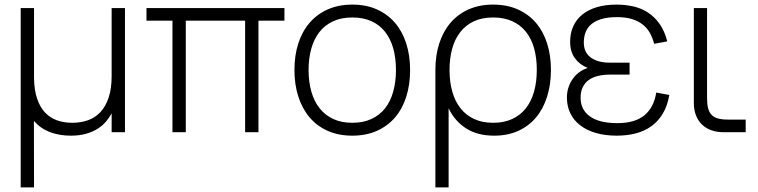

<svg xmlns="http://www.w3.org/2000/svg" viewBox="-20 -575 3296 835"><path d="M523.5 -540V0H465.5V-82Q456.5 -65 442.2 -47.8Q428 -30.5 406.8 -16.5Q385.5 -2.5 356.2 6.2Q327 15 288 15Q238 15 197.2 -0.5Q156.5 -16 127.5 -49L128 240H70V-540H128V-234.5Q129 -181.5 141.8 -144.8Q154.5 -108 176.5 -85Q198.5 -62 228.5 -51.5Q258.5 -41 294.5 -41Q330.5 -41 361.8 -51.8Q393 -62.5 416 -86.8Q439 -111 452.2 -149.8Q465.5 -188.5 465.5 -244V-540Z M730 0V-485H617V-540H1217V-485H1104V0H1046V-485H788V0Z M1512 15Q1452 15 1405 -6Q1358 -27 1326 -65Q1294 -103 1277.2 -155.5Q1260.5 -208 1260.5 -271Q1260.5 -334.5 1277.5 -386.8Q1294.5 -439 1327 -476.5Q1359.5 -514 1406.2 -534.5Q1453 -555 1512 -555Q1572.5 -555 1619.2 -534Q1666 -513 1698 -475.5Q1730 -438 1746.8 -385.8Q1763.5 -333.5 1763.5 -271Q1763.5 -207 1746.8 -154.2Q1730 -101.5 1697.8 -64Q1665.5 -26.5 1618.8 -5.8Q1572 15 1512 15ZM1512 -41Q1559.5 -41 1595.2 -57.5Q1631 -74 1654.8 -104.2Q1678.5 -134.5 1690.2 -177Q1702 -219.5 1702 -271Q1702 -323 1690 -365.2Q1678 -407.5 1654.2 -437.2Q1630.5 -467 1595 -483Q1559.5 -499 1512 -499Q1464 -499 1428.2 -482.2Q1392.5 -465.5 1369 -435.5Q1345.5 -405.5 1333.8 -363.5Q1322 -321.5 1322 -271Q1322 -218.5 1334.2 -176Q1346.5 -133.5 1370.5 -103.5Q1394.5 -73.5 1430 -57.2Q1465.5 -41 1512 -41Z M1873.5 240V-271Q1873.5 -334.5 1890.5 -386.8Q1907.5 -439 1939.8 -476.5Q1972 -514 2018.8 -534.5Q2065.5 -555 2124.5 -555Q2185 -555 2232 -534Q2279 -513 2311 -475.5Q2343 -438 2359.5 -385.8Q2376 -333.5 2376 -271Q2376 -207 2359.2 -154.2Q2342.5 -101.5 2311 -64Q2279.5 -26.5 2233.8 -5.8Q2188 15 2129.5 15Q2056 15 2006.8 -16.8Q1957.5 -48.5 1931 -104V240ZM2124.5 -41Q2172.5 -41 2208.2 -57.8Q2244 -74.5 2267.5 -104.8Q2291 -135 2302.8 -177.5Q2314.5 -220 2314.5 -271Q2314.5 -323 2302.8 -365Q2291 -407 2267.2 -436.8Q2243.5 -466.5 2207.8 -482.8Q2172 -499 2124.5 -499Q2076 -499 2040.5 -482.2Q2005 -465.5 1981.5 -435.2Q1958 -405 1946.5 -363.2Q1935 -321.5 1935 -271Q1935 -219 1947 -176.5Q1959 -134 1982.8 -104Q2006.5 -74 2042 -57.5Q2077.5 -41 2124.5 -41Z M2662.5 15Q2706.5 15 2744.5 5.2Q2782.5 -4.5 2812.3 -25.8Q2842 -47 2862.3 -80.5Q2882.5 -114 2891 -162L2834 -172.5Q2824 -108 2782.8 -73.8Q2741.5 -39.5 2665 -39.5Q2586 -39.5 2545.5 -68.8Q2505 -98 2505 -149.5Q2505 -177.5 2514.8 -196.8Q2524.5 -216 2541.8 -228Q2559 -240 2582.3 -245.2Q2605.5 -250.5 2632 -250.5H2718V-302.5H2632Q2580.5 -302.5 2549.8 -324.5Q2519 -346.5 2519 -390Q2519 -415.5 2527.3 -436Q2535.5 -456.5 2553 -470.8Q2570.5 -485 2597.8 -492.8Q2625 -500.5 2663.5 -500.5Q2701.5 -500.5 2728.8 -492Q2756 -483.5 2775.3 -468.2Q2794.5 -453 2806.3 -431.8Q2818 -410.5 2825 -384.5L2882 -395Q2870 -441 2848.3 -471.5Q2826.5 -502 2797.5 -520.8Q2768.5 -539.5 2733.8 -547.2Q2699 -555 2661.5 -555Q2613 -555 2575.5 -543.8Q2538 -532.5 2512.3 -511.5Q2486.5 -490.5 2473 -460.5Q2459.5 -430.5 2459.5 -393.5Q2459.5 -349.5 2480.8 -321Q2502 -292.5 2536.5 -279.5Q2518 -274 2501.5 -262.5Q2485 -251 2472.5 -234.2Q2460 -217.5 2452.8 -196.5Q2445.5 -175.5 2445.5 -150.5Q2445.5 -113.5 2460 -83Q2474.5 -52.5 2502.3 -30.8Q2530 -9 2570.3 3Q2610.5 15 2662.5 15Z M3223 0H3127Q3097 0 3073 -8.8Q3049 -17.5 3032.2 -34Q3015.5 -50.5 3006.5 -74Q2997.5 -97.5 2997.5 -127V-540H3055V-146Q3055 -121 3059.8 -103.5Q3064.5 -86 3075 -75.2Q3085.5 -64.5 3102.5 -59.8Q3119.5 -55 3144.5 -55H3223Z"/></svg>

Font: Vela Sans Light
Style: Regular
Weight: 300
Designer: Principal design: Mikhail Sharanda - project Manrope.
Design modification: Ravid Balaliev
Foundry: Mikhail Sharanda
Version: Version 1.001